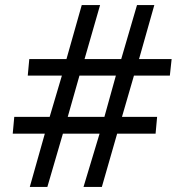

<svg xmlns="http://www.w3.org/2000/svg" viewBox="-20 -734 694 754"><path d="M97 0 156 -209H30L36 -275H175L223 -437H89L95 -502H241L301 -714H373L312 -502H456L518 -714H586L526 -502H654L647 -437H506L459 -275H597L591 -209H440L380 0H308L371 -209H227L166 0ZM246 -275H390L435 -437H292Z"/></svg>

Font: Noto Sans IKEA
Style: Italic
Weight: 400
Italic angle: -12°
Designer: Monotype Design Team
Foundry: Monotype Imaging Inc.
Version: Version 2.001